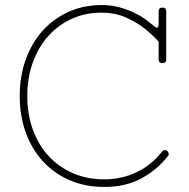

<svg xmlns="http://www.w3.org/2000/svg" viewBox="-20 -730 750 760"><path d="M608 -565Q580 -596 546 -622Q517 -644 475.5 -662Q434 -680 383 -680Q317 -680 263 -655Q209 -630 170 -586Q131 -542 109.5 -481.5Q88 -421 88 -350Q88 -279 109.5 -218.5Q131 -158 171 -114Q211 -70 267.5 -45Q324 -20 393 -20Q461 -20 521 -48.5Q581 -77 622 -131Q632 -141 643 -131Q653 -120 643 -110Q601 -57 539 -23.5Q477 10 393 10Q316 10 254 -17.5Q192 -45 148.5 -93Q105 -141 81.5 -207Q58 -273 58 -350Q58 -427 81.5 -493Q105 -559 147.5 -607Q190 -655 250 -682.5Q310 -710 383 -710Q420 -710 453 -701Q486 -692 512.5 -679Q539 -666 559 -651Q579 -636 592 -625Q602 -617 605 -622Q608 -627 608 -635V-685Q608 -700 623 -700Q638 -700 638 -685V-495Q638 -480 623 -480Q608 -480 608 -495Z"/></svg>

Font: Nixie One
Style: Regular
Weight: 400
Designer: Jovanny Lemonad
Foundry: Jovanny Lemonad
Version: Version 1.000 2011 initial release